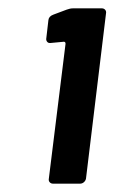

<svg xmlns="http://www.w3.org/2000/svg" viewBox="-20 -900 274 460"><path d="M155 -880H224Q229 -880 232 -876.5Q235 -873 234 -868L186 -472Q185 -467 181 -463.5Q177 -460 172 -460H107Q102 -460 99 -463.5Q96 -467 97 -472L137 -795Q137 -800 133 -800L101 -797H99Q95 -797 92.5 -800.5Q90 -804 91 -809L96 -852Q97 -861 108 -865L140 -877Q148 -880 155 -880Z"/></svg>

Font: Barlow
Style: Bold Italic
Weight: 700
Italic angle: -7°
Designer: Jeremy Tribby
Foundry: Tribby Type
Version: Version 1.422